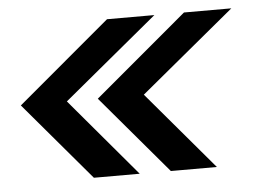

<svg xmlns="http://www.w3.org/2000/svg" viewBox="-39 -501 668 507"><g transform="rotate(-5 295.5 -247.0)"><path d="M190.5 -40H312L137 -247L387 -454H261.5L15 -247ZM394.5 -40H516.5L341 -247L591 -454H465.5L219 -247Z"/></g></svg>

Font: Anybody UltraCondensed Thin Medium
Style: Italic
Weight: 500
Italic angle: -10°
Version: Version 1.111